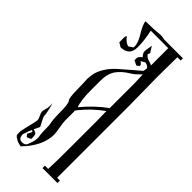

<svg xmlns="http://www.w3.org/2000/svg" viewBox="-239 -748 777 777"><g transform="rotate(45 149.5 -359.0)"><path d="M129 -275Q174 -329 223 -364V-506Q223 -521 221 -555Q197 -530 184 -523Q152 -504 135 -480Q118 -456 118 -415V-363Q118 -303 129 -275ZM77 -326Q77 -349 76 -365Q75 -381 75 -385Q77 -410 80 -420Q94 -463 132 -497Q197 -554 205 -560L213 -567L216 -583Q213 -593 195 -597L177 -587L188 -577V-569L177 -562L157 -572V-583Q156 -592 172 -604Q160 -616 160 -626Q160 -633 162.5 -646.5Q165 -660 165 -663L182 -636L177 -628Q183 -617 198 -612Q215 -607 219 -604V-703H119Q129 -656 129 -621V-617Q129 -570 80 -569L62 -580V-611L66 -619Q83 -596 100 -594L117 -605L118 -613Q118 -629 104 -655Q77 -698 77 -715Q123 -715 158 -719H162Q170 -719 183 -716H290V-703H271Q270 -652 270 -598V-583Q270 -581 272 -425V-146V-14H288V0H202V-14H221Q223 -48 223 -139V-292Q222 -319 222 -346Q173 -311 137 -266Q135 -263 133 -260.5Q131 -258 130 -257V-256Q131 -256 131 -250V-201Q131 -189 135.5 -164.5Q140 -140 140 -130Q140 -64 78 0Q77 1 76 1V0Q55 -4 50 -9Q37 -15 34 -23V-37Q33 -43 39 -67Q51 -114 51 -123Q51 -130 45 -142Q39 -154 39 -160Q39 -168 45 -188Q47 -203 45 -214Q47 -212 52.5 -187.5Q58 -163 58 -157V-156Q57 -155 57 -154Q57 -153 59 -149Q61 -145 61.5 -143.5Q62 -142 63 -140L78 -111L66 -86Q81 -82 84 -76.5Q87 -71 87 -52Q72 -42 67 -45L60 -54L70 -74L66 -78H63L58 -67L49 -41Q49 -15 70 -15Q75 -15 78.5 -16Q82 -17 84 -18Q86 -19 88.5 -22Q91 -25 91.5 -26.5Q92 -28 94 -34Q96 -40 97 -42Q103 -58 103 -72Q103 -80 102 -83Q99 -98 99 -141Q93 -169 93 -205Q93 -260 85 -268Q77 -276 77 -326Z"/></g></svg>

Font: Bukvitsa
Style: Regular
Weight: 500
Foundry: Ponomar Technologies, Inc.
Version: Version 1.1